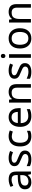

<svg xmlns="http://www.w3.org/2000/svg" viewBox="1937 -2714 787 4702"><g transform="rotate(-90 2331.0 -363.5)"><path d="M288 -545Q386 -545 433 -502Q480 -459 480 -365V0H416L399 -76H395Q360 -32 321.5 -11Q283 10 215 10Q142 10 94 -28.5Q46 -67 46 -149Q46 -229 109 -272.5Q172 -316 303 -320L394 -323V-355Q394 -422 365 -448Q336 -474 283 -474Q241 -474 203 -461.5Q165 -449 132 -433L105 -499Q140 -518 188 -531.5Q236 -545 288 -545ZM314 -259Q214 -255 175.5 -227Q137 -199 137 -148Q137 -103 164.5 -82Q192 -61 235 -61Q303 -61 348 -98.5Q393 -136 393 -214V-262Z M995 -148Q995 -70 937 -30Q879 10 781 10Q725 10 684.5 1Q644 -8 613 -24V-104Q645 -88 690.5 -74.5Q736 -61 783 -61Q850 -61 880 -82.5Q910 -104 910 -140Q910 -160 899 -176Q888 -192 859.5 -208Q831 -224 778 -244Q726 -264 689 -284Q652 -304 632 -332Q612 -360 612 -404Q612 -472 667.5 -509Q723 -546 813 -546Q862 -546 904.5 -536.5Q947 -527 984 -510L954 -440Q920 -454 883 -464Q846 -474 807 -474Q753 -474 724.5 -456.5Q696 -439 696 -409Q696 -387 709 -371.5Q722 -356 752.5 -341.5Q783 -327 834 -307Q885 -288 921 -268Q957 -248 976 -219.5Q995 -191 995 -148Z M1340 10Q1269 10 1213.5 -19Q1158 -48 1126.5 -109Q1095 -170 1095 -265Q1095 -364 1128 -426Q1161 -488 1217.5 -517Q1274 -546 1346 -546Q1387 -546 1425 -537.5Q1463 -529 1487 -517L1460 -444Q1436 -453 1404 -461Q1372 -469 1344 -469Q1186 -469 1186 -266Q1186 -169 1224.5 -117.5Q1263 -66 1339 -66Q1383 -66 1416.5 -75Q1450 -84 1478 -97V-19Q1451 -5 1418.5 2.5Q1386 10 1340 10Z M1812 -546Q1881 -546 1930.5 -516Q1980 -486 2006.5 -431.5Q2033 -377 2033 -304V-251H1666Q1668 -160 1712.5 -112.5Q1757 -65 1837 -65Q1888 -65 1927.5 -74.5Q1967 -84 2009 -102V-25Q1968 -7 1928 1.5Q1888 10 1833 10Q1757 10 1698.5 -21Q1640 -52 1607.5 -113.5Q1575 -175 1575 -264Q1575 -352 1604.5 -415Q1634 -478 1687.5 -512Q1741 -546 1812 -546ZM1811 -474Q1748 -474 1711.5 -433.5Q1675 -393 1668 -321H1941Q1940 -389 1909 -431.5Q1878 -474 1811 -474Z M2427 -546Q2523 -546 2572 -499.5Q2621 -453 2621 -349V0H2534V-343Q2534 -472 2414 -472Q2325 -472 2291 -422Q2257 -372 2257 -278V0H2169V-536H2240L2253 -463H2258Q2284 -505 2330 -525.5Q2376 -546 2427 -546Z M3136 -148Q3136 -70 3078 -30Q3020 10 2922 10Q2866 10 2825.5 1Q2785 -8 2754 -24V-104Q2786 -88 2831.5 -74.5Q2877 -61 2924 -61Q2991 -61 3021 -82.5Q3051 -104 3051 -140Q3051 -160 3040 -176Q3029 -192 3000.5 -208Q2972 -224 2919 -244Q2867 -264 2830 -284Q2793 -304 2773 -332Q2753 -360 2753 -404Q2753 -472 2808.5 -509Q2864 -546 2954 -546Q3003 -546 3045.5 -536.5Q3088 -527 3125 -510L3095 -440Q3061 -454 3024 -464Q2987 -474 2948 -474Q2894 -474 2865.5 -456.5Q2837 -439 2837 -409Q2837 -387 2850 -371.5Q2863 -356 2893.5 -341.5Q2924 -327 2975 -307Q3026 -288 3062 -268Q3098 -248 3117 -219.5Q3136 -191 3136 -148Z M3311 -737Q3331 -737 3346.5 -723.5Q3362 -710 3362 -681Q3362 -653 3346.5 -639Q3331 -625 3311 -625Q3289 -625 3274 -639Q3259 -653 3259 -681Q3259 -710 3274 -723.5Q3289 -737 3311 -737ZM3354 -536V0H3266V-536Z M3990 -269Q3990 -136 3922.5 -63Q3855 10 3740 10Q3669 10 3613.5 -22.5Q3558 -55 3526 -117.5Q3494 -180 3494 -269Q3494 -402 3561 -474Q3628 -546 3743 -546Q3816 -546 3871.5 -513.5Q3927 -481 3958.5 -419.5Q3990 -358 3990 -269ZM3585 -269Q3585 -174 3622.5 -118.5Q3660 -63 3742 -63Q3823 -63 3861 -118.5Q3899 -174 3899 -269Q3899 -364 3861 -418Q3823 -472 3741 -472Q3659 -472 3622 -418Q3585 -364 3585 -269Z M4387 -546Q4483 -546 4532 -499.5Q4581 -453 4581 -349V0H4494V-343Q4494 -472 4374 -472Q4285 -472 4251 -422Q4217 -372 4217 -278V0H4129V-536H4200L4213 -463H4218Q4244 -505 4290 -525.5Q4336 -546 4387 -546Z"/></g></svg>

Font: Noto Sans Khudawadi
Style: Regular
Weight: 400
Designer: Monotype Design Team
Foundry: Monotype Imaging Inc.
Version: Version 2.003; ttfautohint (v1.8.4.7-5d5b)